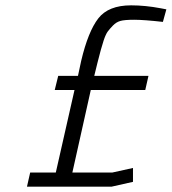

<svg xmlns="http://www.w3.org/2000/svg" viewBox="-20 -699 643 719"><path d="M590 -617 603 -664 582 -668C543.3 -675.3 506.3 -679 471 -679C414.3 -679 373.3 -662.7 348 -630C322.7 -597.3 301.3 -544.3 284 -471L272 -415H198L185 -362H259L189 -53H93L81 0H398L478 -18V-70L401 -53H251L320 -362H524L536 -415H333L345 -464C354.3 -501.3 362 -529 368 -547C373.3 -563 378.5 -574.3 383.5 -581C388.5 -587.7 395 -595.2 403 -603.5C411 -611.8 420.2 -617.5 430.5 -620.5C440.8 -623.5 458.2 -625 482.5 -625C506.8 -625 542.7 -622.3 590 -617Z"/></svg>

Font: Titillium Web
Style: Light Italic
Weight: 300
Italic angle: -13°
Version: Version 1.001;PS 57.000;hotconv 1.0.70;makeotf.lib2.5.55311